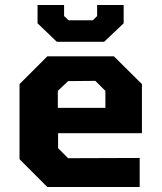

<svg xmlns="http://www.w3.org/2000/svg" viewBox="-20 -747 647 767"><path d="M207 -580 130 -654V-727H236V-683L254 -666H351L368 -683V-727H474V-654L396 -580ZM169 0 58 -111V-411L169 -522H435L547 -411V-215H212V-155L252 -115L538 -116V0ZM211 -316H401V-384L361 -424L252 -423L211 -384Z"/></svg>

Font: Tomorrow SemiBold
Style: Regular
Weight: 600
Designer: Tony de Marco, Monica Rizzolli
Foundry: Just in Type
Version: Version 2.002